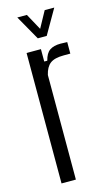

<svg xmlns="http://www.w3.org/2000/svg" viewBox="-119 -808 498 853"><g transform="rotate(-15 130.0 -381.5)"><path d="M53 0V-600H119V-543H133Q141 -576 159.5 -588.5Q178 -601 209 -601Q228 -601 240 -600V-547H210Q167 -547 147 -531.5Q127 -516 119 -481V0ZM54 -763H98L139 -688L180 -763H224L159 -650H118Z"/></g></svg>

Font: Big Shoulders Display
Style: Regular
Weight: 400
Designer: Patric King
Foundry: XO Type Co
Version: Version 1.000; ttfautohint (v1.8.2)